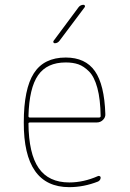

<svg xmlns="http://www.w3.org/2000/svg" viewBox="-20 -770 540 800"><path d="M253.9 -509.8Q175.8 -509.8 138.7 -456.5Q101.6 -403.3 98.6 -286.1Q98.6 -280.3 104.5 -280.3H392.6Q398.4 -280.3 399.4 -285.2Q398.4 -356.4 385.7 -403.3Q373 -450.2 351.1 -472.2Q329.1 -494.1 306.6 -502Q284.2 -509.8 253.9 -509.8ZM268.6 9.8Q78.1 9.8 79.1 -259.8Q79.1 -399.4 121.1 -464.8Q163.1 -530.3 253.9 -530.3Q335.9 -530.3 375.5 -473.6Q415 -417 418.9 -294.9Q419.9 -281.2 409.2 -270.5Q398.4 -259.8 383.8 -259.8H104.5Q99.6 -259.8 98.6 -255.9Q99.6 -129.9 141.1 -69.8Q182.6 -9.8 268.6 -9.8Q328.1 -9.8 387.7 -36.1Q391.6 -38.1 395.5 -36.1Q399.4 -34.2 399.4 -30.3Q399.4 -19.5 388.7 -13.7Q329.1 9.8 268.6 9.8ZM208 -589.8Q204.1 -589.8 202.6 -593.3Q201.2 -596.7 203.1 -599.6L307.6 -740.2Q315.4 -750 328.1 -750Q332 -750 333.5 -746.6Q335 -743.2 333 -740.2L227.5 -599.6Q219.7 -589.8 208 -589.8Z"/></svg>

Font: Rounded Mgen+ 1m thin
Style: Regular
Weight: 100
Designer: [Source Han Sans]
Ryoko NISHIZUKA  (kana & ideographs); Paul D. Hunt (Latin, Greek & Cyrillic); Wenlong ZHANG  (bopomofo
Version: Version 1.059.20150602